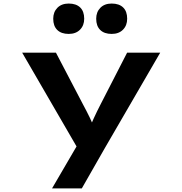

<svg xmlns="http://www.w3.org/2000/svg" viewBox="-20 -826 1022 1076"><path d="M271.6 230 437.1 -53.6 426.2 24.4 104.3 -530.7H293.6L445.1 -240.9Q465.5 -203.3 483.9 -165.3Q502.3 -127.3 515.4 -88.9H473.2Q486.6 -121.7 505.2 -162.3Q523.8 -203 543.5 -240.9L692.3 -530.7H877.8L566.3 6L438.4 230ZM605.9 -635.9Q564.3 -635.9 541.7 -658.1Q519.1 -680.3 519.1 -721Q519.1 -758.6 542.5 -782.4Q565.8 -806.1 605.9 -806.1Q647.5 -806.1 670.1 -784.2Q692.7 -762.4 692.7 -721Q692.7 -683.4 669.3 -659.7Q645.9 -635.9 605.9 -635.9ZM365.1 -635.9Q323.5 -635.9 300.9 -658.1Q278.3 -680.3 278.3 -721Q278.3 -758.6 301.7 -782.4Q325.1 -806.1 365.1 -806.1Q406.7 -806.1 429.3 -784.2Q451.9 -762.4 451.9 -721Q451.9 -683.4 428.5 -659.7Q405.1 -635.9 365.1 -635.9Z"/></svg>

Font: Lexend Zetta
Style: Regular
Weight: 400
Designer: Bonnie Shaver-Troup, Thomas Jockin
Foundry: Lexend
Version: Version 1.007